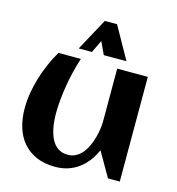

<svg xmlns="http://www.w3.org/2000/svg" viewBox="-116 -887 919 999"><g transform="rotate(15 343.0 -387.0)"><path d="M40 -241.2Q40 -279.8 46.6 -321.3Q53.2 -362.8 65.7 -404.3Q78.1 -445.8 95.7 -486.3Q113.3 -526.9 135.3 -564H255.9Q243.7 -527.3 234.1 -487.5Q224.6 -447.8 218 -408Q211.4 -368.2 207.8 -330.1Q204.1 -292 204.1 -259.3Q204.1 -240.2 205.8 -218.5Q207.5 -196.8 211.9 -175Q216.3 -153.3 224.4 -133.3Q232.4 -113.3 245.1 -97.9Q257.8 -82.5 276.1 -73.5Q294.4 -64.5 319.3 -64.5Q343.8 -64.5 363 -75.4Q382.3 -86.4 397 -104.2Q411.6 -122.1 421.9 -145Q432.1 -168 438.7 -192.1Q445.3 -216.3 448.5 -239.5Q451.7 -262.7 451.7 -281.2V-564H616.7V0H553.2L477.5 -131.3Q463.4 -98.6 443.1 -72Q422.9 -45.4 397 -26.4Q371.1 -7.3 339.6 2.9Q308.1 13.2 271.5 13.2Q212.9 13.2 169.4 -5.9Q126 -24.9 97.2 -58.6Q68.4 -92.3 54.2 -138.9Q40 -185.5 40 -241.2ZM488.3 -613.8H366.2L334.5 -681.2L302.2 -613.8H231L325.2 -787.1H391.1Z"/></g></svg>

Font: Aclonica
Style: Regular
Weight: 400
Designer: Astigmatic (AOETI)
Foundry: Astigmatic (AOETI)
Version: Version 1.000